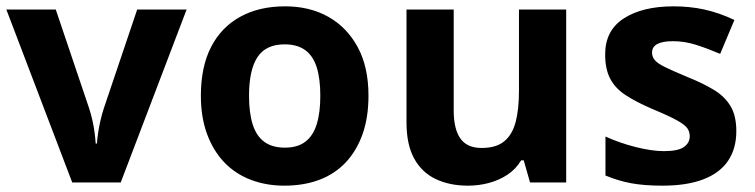

<svg xmlns="http://www.w3.org/2000/svg" viewBox="-20 -576 2382 606"><path d="M208 0 0 -546H156L261 -235Q267 -217 271.5 -197Q276 -177 278.5 -158Q281 -139 282 -123H286Q287 -140 290 -159Q293 -178 297.5 -197.5Q302 -217 308 -235L413 -546H569L361 0Z M1143 -274Q1143 -205.6 1124.5 -153.1Q1105.9 -100.5 1071.5 -63.7Q1037 -27 988 -8.5Q939 10 877.4 10Q820.2 10 771.6 -8.5Q723 -27 688 -63.5Q653 -100 633.5 -153Q614 -206 614 -274.2Q614 -364.7 646 -427.3Q678.1 -489.9 737.9 -522.9Q797.7 -556 880 -556Q957.4 -556 1016.2 -523Q1075 -490 1109 -427.3Q1143 -364.7 1143 -274ZM766 -273.8Q766 -220 777.5 -183.5Q789 -147 814 -128.5Q839 -110 879 -110Q919 -110 943.5 -128.5Q968 -147 979.5 -183.5Q991 -220 991 -273.6Q991 -328 979.5 -364Q968 -400 943 -418Q918.1 -436 878.3 -436Q819 -436 792.5 -395.5Q766 -355 766 -273.8Z M1767 -546V0H1653L1633 -70H1625Q1608 -42 1581.5 -24.5Q1555 -7 1523 1.5Q1491 10 1457 10Q1399 10 1355 -11Q1311 -32 1287 -76Q1263 -120 1263 -190V-546H1412V-227Q1412 -169 1433 -139Q1454 -109 1500 -109Q1546 -109 1571.5 -130Q1597 -151 1607.5 -191Q1618 -231 1618 -289V-546Z M2304 -162Q2304 -107 2278 -68.5Q2252 -30 2200 -10Q2148 10 2071 10Q2014 10 1973 2.5Q1932 -5 1891 -22V-145Q1935 -125 1986 -112Q2037 -99 2076 -99Q2120 -99 2138.5 -112Q2157 -125 2157 -146Q2157 -160 2149.5 -171Q2142 -182 2117 -196Q2092 -210 2039 -232Q1988 -254 1955 -275.5Q1922 -297 1906 -327.5Q1890 -358 1890 -404Q1890 -480 1949 -518Q2008 -556 2106 -556Q2157 -556 2203 -546Q2249 -536 2298 -513L2253 -406Q2213 -423 2177 -434.5Q2141 -446 2104 -446Q2071 -446 2054.5 -437Q2038 -428 2038 -410Q2038 -397 2046.5 -386.5Q2055 -376 2079.5 -364Q2104 -352 2152 -332Q2199 -313 2233 -292.5Q2267 -272 2285.5 -241.5Q2304 -211 2304 -162Z"/></svg>

Font: Noto Sans Devanagari
Style: Regular
Weight: 400
Designer: Jelle Bosma - Monotype Design Team
Foundry: Monotype Imaging Inc.
Version: Version 2.003